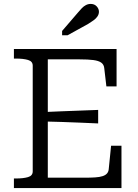

<svg xmlns="http://www.w3.org/2000/svg" viewBox="-20 -960 705 980"><path d="M600 -216V0H51V-49H62Q99 -49 123 -56Q147 -63 147 -85V-625Q147 -647 123 -654Q99 -661 62 -661H51V-710H575V-519H523L512 -613Q510 -631 496.5 -640.5Q483 -650 456.5 -653.5Q430 -657 387 -657H224V-53H410Q442 -53 465.5 -54.5Q489 -56 504 -61Q519 -66 526.5 -75Q534 -84 535 -97L547 -216ZM202 -388Q249 -390 295.5 -392Q342 -394 388.5 -395.5Q435 -397 481 -399V-330Q435 -332 388.5 -334Q342 -336 295.5 -337.5Q249 -339 202 -340ZM377 -895 297 -802V-780H325L430 -838Q446 -848 458.5 -857Q471 -866 478 -877Q485 -888 485 -900Q485 -915 473.5 -927.5Q462 -940 443 -940Q430 -940 418.5 -934Q407 -928 397.5 -918Q388 -908 377 -895Z"/></svg>

Font: Roboto Serif Light
Style: Regular
Weight: 300
Designer: Greg Gazdowicz
Foundry: Commercial Type
Version: Version 1.008